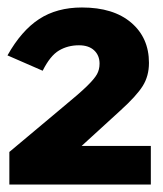

<svg xmlns="http://www.w3.org/2000/svg" viewBox="-22 -877 436 513"><path d="M3 -471 145 -590Q190 -627 210 -646.5Q230 -666 237 -678.5Q244 -691 244 -707Q244 -729 229.5 -742.5Q215 -756 189 -756Q159 -756 135.5 -742Q112 -728 92 -688L-2 -729Q35 -795 82.5 -826Q130 -857 197 -857Q281 -857 328.5 -816.5Q376 -776 376 -709Q376 -674 359.5 -647.5Q343 -621 300 -582L196 -487H381V-384H3Z"/></svg>

Font: Morrison Black
Style: Regular
Weight: 900
Designer: Pablo Impallari, Rodrigo Fuenzalida (Modified by Dan O. Williams)
Version: Version 0.03;June 6, 2019;FontCreator 11.5.0.2425 64-bit; tt